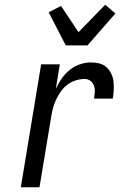

<svg xmlns="http://www.w3.org/2000/svg" viewBox="-20 -792 540 812"><path d="M68 0 154 -520H233L216 -416Q226 -438 240.5 -459Q255 -480 274.5 -496Q294 -512 318 -520Q342 -528 365 -528Q384 -528 401 -523.5Q418 -519 430.5 -507.5Q443 -496 450.5 -480.5Q458 -465 460 -447.5Q462 -430 461 -411.5Q460 -393 457 -375H378Q380 -389 381 -403Q382 -417 377.5 -429.5Q373 -442 362.5 -450Q352 -458 338 -458Q319 -458 300 -452Q281 -446 264.5 -433.5Q248 -421 236.5 -404Q225 -387 216.5 -369Q208 -351 203.5 -332.5Q199 -314 196 -295L147 0ZM258 -600 186 -740 238 -767 312 -656 425 -772 468 -735 350 -600Z"/></svg>

Font: Iosevka
Style: Italic
Weight: 400
Italic angle: -9°
Monospace: yes
Designer: Belleve Invis
Foundry: Belleve Invis
Version: Version 32.5.0; ttfautohint (v1.8.4)